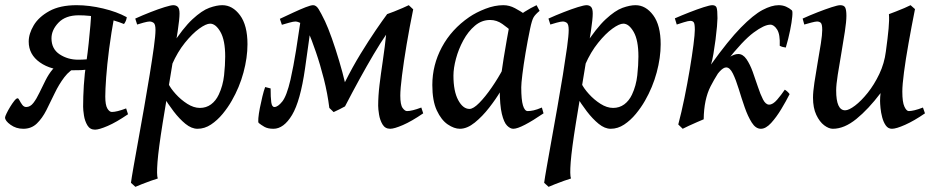

<svg xmlns="http://www.w3.org/2000/svg" viewBox="-21 -477 3611 741"><path d="M299.8 -65.4Q299.8 -103 302.5 -147.5Q305.2 -191.9 312.5 -239.3Q317.4 -272.9 321.3 -310.5Q325.2 -348.1 327.9 -379.6Q330.6 -411.1 330.6 -426.8L397.9 -437.5L420.9 -418.9Q408.2 -350.1 400.1 -287.8Q392.1 -225.6 388.7 -177.7Q385.3 -129.9 385.3 -104.5Q385.3 -71.8 393.3 -58.3Q401.4 -44.9 410.6 -44.9Q429.7 -44.9 465.8 -58.6L473.1 -36.1Q428.2 -5.4 394.8 9Q361.3 23.4 345.7 23.4Q326.2 23.4 316.2 6.6Q306.2 -10.3 303 -31.5Q299.8 -52.7 299.8 -65.4ZM457.5 -384.3Q421.4 -399.4 372.6 -408.7Q323.7 -418 283.2 -418Q231.9 -418 204.8 -389.6Q177.7 -361.3 177.7 -329.1Q177.7 -288.1 209.2 -267.3Q240.7 -246.6 280.8 -246.6Q296.9 -246.6 314 -248Q331.1 -249.5 341.8 -255.4L328.6 -211.4Q312.5 -207 291.5 -206.3Q270.5 -205.6 243.7 -205.6Q176.3 -205.6 133.1 -236.1Q89.8 -266.6 89.8 -316.4Q89.8 -346.7 109.1 -379.2Q128.4 -411.6 169.4 -434.3Q210.4 -457 274.9 -457Q323.2 -457 376.7 -444.3Q430.2 -431.6 468.3 -410.6Q467.3 -402.8 464.4 -396Q461.4 -389.2 457.5 -384.3ZM215.3 -228 279.8 -220.7Q248.5 -207 227.3 -179Q206.1 -150.9 189.9 -116.9Q173.8 -83 158 -51.8Q142.1 -20.5 121.1 -0.2Q100.1 20 68.8 20Q41 20 19.8 4.6Q-1.5 -10.7 -1.5 -23.4Q-1.5 -27.3 4.2 -39.1Q9.8 -50.8 18.1 -64.5Q26.4 -78.1 34.2 -87.9Q42 -97.7 46.9 -97.7Q50.3 -97.7 54.4 -89.4Q58.6 -81.1 64.9 -72.5Q71.3 -64 80.1 -64Q95.7 -64 107.9 -79.8Q120.1 -95.7 131.3 -119.4Q142.6 -143.1 154.8 -167.2Q167 -191.4 181.6 -208.7Q196.3 -226.1 215.3 -228Z M934.1 -306.2Q934.1 -254.4 918.7 -197.3Q903.3 -140.1 873.5 -88.4Q858.9 -62.5 838.4 -37.6Q817.9 -12.7 793.2 3.7Q768.6 20 741.2 20Q718.3 20 694.8 1Q671.4 -18.1 649.2 -47.1Q627 -76.2 608.4 -106.9L628.4 -154.8Q637.2 -136.2 657 -114.3Q676.8 -92.3 701.7 -76.4Q726.6 -60.5 750.5 -60.5Q774.9 -60.5 793.5 -74.2Q812 -87.9 823.2 -111.8Q839.4 -146 843.8 -186.3Q848.1 -226.6 848.1 -258.8Q848.1 -321.8 829.8 -353.8Q811.5 -385.7 790 -385.7Q774.4 -385.7 747.8 -366.5Q721.2 -347.2 692.6 -311.8Q664.1 -276.4 643.1 -228.5L640.1 -298.8Q685.5 -369.1 721.9 -402.8Q758.3 -436.5 786.9 -446.8Q815.4 -457 836.9 -457Q876.5 -457 905.3 -418.2Q934.1 -379.4 934.1 -306.2ZM671.9 -424.8Q671.9 -403.8 664.8 -356.4Q657.7 -309.1 643.3 -223.6Q628.9 -138.2 606.9 -2.9Q590.8 97.7 586.9 148.2Q583 198.7 587.9 211.9Q578.6 214.4 561.3 220.7Q543.9 227.1 526.9 233.6Q509.8 240.2 501.5 244.1L484.4 228.5Q486.8 210 494.6 165.5Q502.4 121.1 513.2 61.5Q523.9 2 535.4 -63Q546.9 -127.9 556.6 -188.2Q566.4 -248.5 572.8 -294.7Q579.1 -340.8 579.1 -361.3Q579.1 -383.8 571.8 -388.9Q564.5 -394 556.2 -394Q549.3 -394 533 -389.6Q516.6 -385.3 508.3 -382.3L501 -405.3Q528.8 -418 559.3 -429.9Q589.8 -441.9 614.3 -449.5Q638.7 -457 647.9 -457Q658.7 -457 665.3 -450.4Q671.9 -443.8 671.9 -424.8Z M1002.4 -141.1 1023.4 -135.7Q1023.4 -101.1 1025.9 -82.5Q1028.3 -64 1038.1 -64Q1051.3 -64 1068.4 -85.2Q1085.4 -106.4 1100.1 -169.4Q1111.8 -221.7 1121.6 -283Q1131.3 -344.2 1141.1 -411.1L1185.1 -421.9Q1178.2 -370.6 1170.9 -317.1Q1163.6 -263.7 1156.2 -212.4Q1138.2 -86.9 1106.2 -33.4Q1074.2 20 1034.2 20Q1012.7 20 999.5 12.5Q986.3 4.9 977.5 -2.4Q974.6 -4.9 976.1 -21.2Q977.5 -37.6 981.9 -60.1Q986.3 -82.5 991.7 -104.7Q997.1 -127 1002.4 -141.1ZM1526.9 -420.4Q1472.7 -355 1420.7 -266.8Q1368.7 -178.7 1310.5 -66.4Q1302.7 -62 1289.6 -55.4Q1276.4 -48.8 1266.6 -44.4L1250 -60.5Q1243.2 -115.7 1229 -171.9Q1214.8 -228 1198.2 -276.1Q1181.6 -324.2 1168.9 -354Q1157.7 -379.4 1142.6 -386.7Q1127.4 -394 1119.1 -394Q1111.3 -394 1095 -389.4Q1078.6 -384.8 1066.9 -381.3L1059.1 -404.3Q1085 -416.5 1111.3 -428.7Q1137.7 -440.9 1158.2 -449Q1178.7 -457 1187.5 -457Q1199.2 -457 1208.5 -442.1Q1217.8 -427.2 1233.4 -395Q1245.1 -370.1 1259.8 -328.9Q1274.4 -287.6 1287.8 -242.4Q1301.3 -197.3 1310.1 -159.7Q1339.4 -218.3 1370.6 -269.3Q1401.9 -320.3 1428.7 -359.6Q1455.6 -398.9 1472.7 -421.9ZM1438.5 -68.8Q1438.5 -106.4 1443.6 -148.7Q1448.7 -190.9 1456.1 -240.2Q1464.8 -298.8 1469.7 -348.4Q1474.6 -397.9 1472.7 -422.4Q1483.4 -425.8 1500.2 -432.6Q1517.1 -439.5 1533.2 -446.3Q1549.3 -453.1 1556.6 -457L1573.7 -440.9Q1559.6 -372.1 1548.3 -305.2Q1537.1 -238.3 1530.5 -185.8Q1523.9 -133.3 1523.9 -107.9Q1523.9 -72.8 1532.7 -60.5Q1541.5 -48.3 1549.8 -48.3Q1568.8 -48.3 1605 -62L1612.3 -39.6Q1567.4 -8.8 1533.9 5.6Q1500.5 20 1484.9 20Q1465.3 20 1455.3 3.2Q1445.3 -13.7 1441.9 -34.9Q1438.5 -56.2 1438.5 -68.8Z M2076.7 -39.6Q2035.2 -11.2 2005.1 4.4Q1975.1 20 1960 20Q1948.2 20 1936 7.8Q1923.8 -4.4 1915.8 -37.6Q1907.7 -70.8 1907.7 -133.8Q1907.7 -147.5 1912.1 -180.7Q1916.5 -213.9 1922.9 -252.7Q1929.2 -291.5 1935.1 -324.7Q1940.9 -357.9 1943.8 -372.6Q1946.3 -385.3 1963.4 -401.1Q1980.5 -417 2004.2 -431.9Q2027.8 -446.8 2049.8 -457L2061.5 -435.1Q2044.9 -421.4 2038.3 -410.2Q2031.7 -398.9 2024.9 -366.2Q2015.1 -319.3 2007.3 -272.7Q1999.5 -226.1 1995.1 -190.2Q1990.7 -154.3 1990.7 -140.1Q1990.7 -91.8 1997.3 -70.1Q2003.9 -48.3 2015.6 -48.3Q2025.4 -48.3 2038.1 -51Q2050.8 -53.7 2070.3 -62ZM2035.2 -407.7Q2021.5 -397.9 2012.5 -381.6Q2003.4 -365.2 1996.3 -352.1Q1989.3 -338.9 1980.5 -338.9Q1972.2 -338.9 1955.8 -354Q1939.5 -369.1 1917.7 -384.5Q1896 -399.9 1870.6 -399.9Q1837.9 -399.9 1811.8 -377.7Q1785.6 -355.5 1767.1 -321.3Q1748.5 -287.1 1738.8 -250.5Q1729 -213.9 1729 -185.1Q1729 -125 1747.3 -90.8Q1765.6 -56.6 1791 -56.6Q1805.7 -56.6 1828.6 -79.8Q1851.6 -103 1876.7 -139.4Q1901.9 -175.8 1922.4 -214.8L1911.1 -125.5Q1893.6 -95.7 1867.2 -61.8Q1840.8 -27.8 1811.3 -3.9Q1781.7 20 1753.9 20Q1731.9 20 1707 3.2Q1682.1 -13.7 1664.8 -50.8Q1647.5 -87.9 1647.5 -148.9Q1647.5 -226.1 1684.3 -294.9Q1721.2 -363.8 1790 -411.1Q1816.4 -429.2 1852.3 -443.1Q1888.2 -457 1921.9 -457Q1944.8 -457 1966.6 -445.3Q1988.3 -433.6 2006.1 -421.4Q2023.9 -409.2 2035.2 -407.7Z M2528.8 -306.2Q2528.8 -254.4 2513.4 -197.3Q2498 -140.1 2468.3 -88.4Q2453.6 -62.5 2433.1 -37.6Q2412.6 -12.7 2387.9 3.7Q2363.3 20 2335.9 20Q2313 20 2289.6 1Q2266.1 -18.1 2243.9 -47.1Q2221.7 -76.2 2203.1 -106.9L2223.1 -154.8Q2231.9 -136.2 2251.7 -114.3Q2271.5 -92.3 2296.4 -76.4Q2321.3 -60.5 2345.2 -60.5Q2369.6 -60.5 2388.2 -74.2Q2406.7 -87.9 2418 -111.8Q2434.1 -146 2438.5 -186.3Q2442.9 -226.6 2442.9 -258.8Q2442.9 -321.8 2424.6 -353.8Q2406.2 -385.7 2384.8 -385.7Q2369.1 -385.7 2342.5 -366.5Q2315.9 -347.2 2287.4 -311.8Q2258.8 -276.4 2237.8 -228.5L2234.9 -298.8Q2280.3 -369.1 2316.7 -402.8Q2353 -436.5 2381.6 -446.8Q2410.2 -457 2431.6 -457Q2471.2 -457 2500 -418.2Q2528.8 -379.4 2528.8 -306.2ZM2266.6 -424.8Q2266.6 -403.8 2259.5 -356.4Q2252.4 -309.1 2238 -223.6Q2223.6 -138.2 2201.7 -2.9Q2185.5 97.7 2181.6 148.2Q2177.7 198.7 2182.6 211.9Q2173.3 214.4 2156 220.7Q2138.7 227.1 2121.6 233.6Q2104.5 240.2 2096.2 244.1L2079.1 228.5Q2081.5 210 2089.4 165.5Q2097.2 121.1 2107.9 61.5Q2118.7 2 2130.1 -63Q2141.6 -127.9 2151.4 -188.2Q2161.1 -248.5 2167.5 -294.7Q2173.8 -340.8 2173.8 -361.3Q2173.8 -383.8 2166.5 -388.9Q2159.2 -394 2150.9 -394Q2144 -394 2127.7 -389.6Q2111.3 -385.3 2103 -382.3L2095.7 -405.3Q2123.5 -418 2154.1 -429.9Q2184.6 -441.9 2209 -449.5Q2233.4 -457 2242.7 -457Q2253.4 -457 2260 -450.4Q2266.6 -443.8 2266.6 -424.8Z M3035.2 -437Q3038.6 -434.1 3036.6 -412.8Q3034.7 -391.6 3028.3 -359.9Q3022 -328.1 3011.7 -293.5Q2998.5 -294.9 2988.3 -300.3Q2990.2 -343.8 2978.3 -362.8Q2966.3 -381.8 2952.1 -381.8Q2928.7 -381.8 2887.5 -351.3Q2846.2 -320.8 2781.7 -238.8Q2747.1 -193.8 2721.4 -143.8Q2695.8 -93.8 2694.8 -16.6Q2686 -13.2 2669.7 -5.9Q2653.3 1.5 2637.5 8.5Q2621.6 15.6 2613.8 20L2596.7 3.4Q2608.9 -42.5 2620.4 -98.4Q2631.8 -154.3 2640.9 -208.3Q2649.9 -262.2 2655.3 -303.7Q2660.6 -345.2 2660.6 -362.3Q2660.6 -385.7 2656.2 -391.1Q2651.9 -396.5 2643.1 -396.5Q2635.7 -396.5 2617.7 -390.9Q2599.6 -385.3 2590.8 -382.3L2583.5 -406.2Q2610.4 -418 2640.4 -429.7Q2670.4 -441.4 2694.6 -449.2Q2718.8 -457 2728 -457Q2741.2 -457 2744.6 -447.5Q2748 -438 2748 -406.7Q2748 -397.5 2746.1 -374.8Q2744.1 -352.1 2740.5 -323.7Q2736.8 -295.4 2732.4 -269.3Q2728 -243.2 2723.1 -228Q2789.6 -320.8 2838.1 -370.4Q2886.7 -419.9 2921.9 -438.5Q2957 -457 2983.9 -457Q2999.5 -457 3012.5 -451.4Q3025.4 -445.8 3035.2 -437ZM3026.4 -113.8Q3013.2 -87.4 2994.4 -56.2Q2975.6 -24.9 2955.1 -2.4Q2934.6 20 2915.5 20Q2895.5 20 2880.4 -3.9Q2865.2 -27.8 2853 -63Q2840.8 -98.1 2830.1 -133.5Q2819.3 -168.9 2807.6 -192.9Q2795.9 -216.8 2781.7 -216.8Q2770.5 -216.8 2755.6 -200.2Q2740.7 -183.6 2726.8 -156.7Q2712.9 -129.9 2704.6 -98.6Q2702.1 -98.6 2696.5 -99.6Q2690.9 -100.6 2689 -104.5Q2722.2 -170.4 2747.3 -205.8Q2772.5 -241.2 2792.2 -254.9Q2812 -268.6 2828.1 -268.6Q2846.2 -268.6 2859.9 -248.8Q2873.5 -229 2884 -200Q2894.5 -170.9 2904.1 -141.8Q2913.6 -112.8 2923.8 -93Q2934.1 -73.2 2947.3 -73.2Q2961.9 -73.2 2978.3 -92.3Q2994.6 -111.3 3007.8 -130.9Q3018.6 -124.5 3026.4 -113.8Z M3375.5 -87.4Q3375.5 -102.5 3377.4 -117.7Q3330.6 -55.7 3283.9 -17.8Q3237.3 20 3193.4 20Q3177.7 20 3159.9 6.6Q3142.1 -6.8 3129.4 -33.7Q3116.7 -60.5 3116.7 -100.1Q3116.7 -122.1 3122.1 -158.2Q3127.4 -194.3 3134.5 -234.6Q3141.6 -274.9 3147 -309.1Q3152.3 -343.3 3152.3 -361.3Q3152.3 -383.8 3146.7 -388.9Q3141.1 -394 3132.3 -394Q3126 -394 3110.4 -389.9Q3094.7 -385.7 3083 -382.3L3076.7 -405.3Q3104.5 -418 3134.5 -429.7Q3164.6 -441.4 3188.5 -449.2Q3212.4 -457 3221.7 -457Q3236.3 -457 3241 -447.8Q3245.6 -438.5 3245.6 -416Q3245.6 -394.5 3239.7 -355.5Q3233.9 -316.4 3226.1 -272Q3218.3 -227.5 3212.2 -188.5Q3206.1 -149.4 3206.1 -127.9Q3206.1 -51.3 3240.7 -51.3Q3254.9 -51.3 3278.8 -69.3Q3302.7 -87.4 3327.9 -118.9Q3353 -150.4 3372.6 -191.4Q3392.1 -232.4 3397.9 -278.3Q3405.3 -332.5 3408.4 -366.7Q3411.6 -400.9 3409.7 -422.4Q3419.9 -426.3 3436.5 -432.6Q3453.1 -439 3469 -445.8Q3484.9 -452.6 3493.2 -457L3510.3 -441.9Q3496.6 -373 3485.4 -309.8Q3474.1 -246.6 3467.8 -198Q3461.4 -149.4 3461.4 -123.5Q3461.4 -82.5 3469.5 -65.4Q3477.5 -48.3 3486.3 -48.3Q3495.1 -48.3 3508.5 -51.5Q3522 -54.7 3541 -62L3548.8 -39.6Q3506.8 -10.7 3472.4 4.6Q3438 20 3421.4 20Q3406.7 20 3397.7 7.3Q3388.7 -5.4 3383.8 -23.9Q3378.9 -42.5 3377.2 -60.1Q3375.5 -77.6 3375.5 -87.4Z"/></svg>

Font: Gentium Book Plus
Style: Italic
Weight: 400
Italic angle: -8°
Designer: Victor Gaultney, Annie Olsen, Iska Routamaa, Becca Hirsbrunner
Foundry: SIL International
Version: Version 6.101